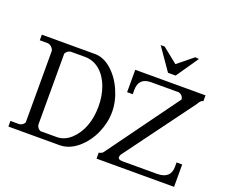

<svg xmlns="http://www.w3.org/2000/svg" viewBox="-149 -1207 1703 1443"><g transform="rotate(20 702.5 -485.0)"><path d="M938 -967H906L1029 -790H1090L1212 -967L1182 -970L1059 -870ZM1312 -642Q1331 -677 1348 -680H1352V-727H790V-548H835V-582Q835 -680 935 -680H1155Q1188 -671 1194 -637L786 -75Q774 -52 745 -48V0H1365V-179H1320V-145Q1320 -48 1211 -48H937Q899 -48 899 -69Q899 -78 906 -91ZM278 -50Q252 -62 247 -91V-659Q261 -685 288 -689H401Q468 -689 520 -646Q571 -603 598 -531Q625 -458 625 -373Q625 -287 599 -216Q572 -144 521 -97Q470 -50 407 -50ZM40 -735V-690H105Q124 -687 136 -674Q149 -662 152 -645V-74Q139 -49 111 -45H40V0H448Q525 0 593 -57Q660 -114 698 -199Q735 -283 735 -369Q735 -454 697 -540Q659 -626 596 -681Q533 -735 467 -735Z"/></g></svg>

Font: Sawarabi Mincho
Style: Regular
Weight: 400
Version: Version 1.082; ttfautohint (v1.8.4.7-5d5b)